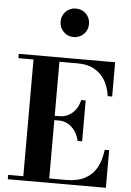

<svg xmlns="http://www.w3.org/2000/svg" viewBox="-66 -1096 782 1144"><g transform="rotate(5 325.0 -524.0)"><path d="M25 0V-26H115.5V-724H25V-750H601.5V-545H575Q567.5 -598.5 543.8 -638.8Q520 -679 479.2 -701.5Q438.5 -724 380 -724H270.5V-26H370Q438 -26 483 -49.5Q528 -73 552.8 -117.2Q577.5 -161.5 585 -225H611.5V0ZM419.5 -263.5Q412 -297 394.5 -322Q377 -347 352.5 -361Q328 -375 299.5 -375H252V-401H299.5Q328 -401 352.5 -413.8Q377 -426.5 394.5 -450.5Q412 -474.5 419.5 -508H446.5V-263.5ZM341 -878Q305.5 -878 281 -902.8Q256.5 -927.5 256.5 -963Q256.5 -999.5 281 -1024Q305.5 -1048.5 341 -1048.5Q377.5 -1048.5 402 -1024Q426.5 -999.5 426.5 -963Q426.5 -927.5 402 -902.8Q377.5 -878 341 -878Z"/></g></svg>

Font: Bodoni Moda SC 9pt
Style: Bold
Weight: 700
Designer: Owen Earl
Foundry: indestructible type
Version: Version 2.005